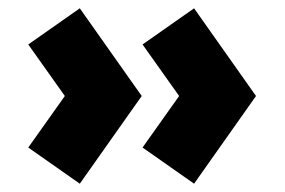

<svg xmlns="http://www.w3.org/2000/svg" viewBox="-20 -490 686 462"><path d="M172 -48 48 -135 136 -259 48 -383 172 -470 321 -259ZM447 -48 323 -135 411 -259 323 -383 447 -470 596 -259Z"/></svg>

Font: Martel Sans Heavy
Style: Regular
Weight: 900
Designer: Dan Reynolds and Mathieu Réguer
Foundry: Dan Reynolds and Mathieu Réguer
Version: Version 1.001;PS 001.001;hotconv 1.0.70;makeotf.lib2.5.58329